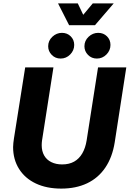

<svg xmlns="http://www.w3.org/2000/svg" viewBox="-20 -1096 762 1128"><path d="M340 12Q254 12 190.5 -18Q127 -48 92 -103.5Q57 -159 57 -232Q57 -244 58.5 -256.5Q60 -269 62 -283L128 -700H294L227 -271Q226 -264 225.5 -257Q225 -250 225 -243Q225 -208 239.5 -182.5Q254 -157 281.5 -143.5Q309 -130 345 -130Q386 -130 415.5 -146.5Q445 -163 463.5 -195Q482 -227 489 -271L556 -700H722L654 -260Q640 -172 598.5 -111Q557 -50 491.5 -19Q426 12 340 12ZM549 -752Q518 -752 497 -773.5Q476 -795 476 -824Q476 -857 500.5 -880Q525 -903 557 -903Q588 -903 608.5 -882.5Q629 -862 629 -832Q629 -800 605.5 -776Q582 -752 549 -752ZM336 -752Q305 -752 284 -773.5Q263 -795 263 -824Q263 -857 287.5 -880Q312 -903 344 -903Q375 -903 395.5 -882.5Q416 -862 416 -832Q416 -800 392.5 -776Q369 -752 336 -752ZM386 -948 321 -1076H437L469 -1009L525 -1076H648L538 -948Z"/></svg>

Font: MuseoModerno
Style: Bold Italic
Weight: 700
Italic angle: -9°
Designer: Pablo Cosgaya, Héctor Gatti, Marcela Romero, and the Authors of The MuseoModerno Project.
Foundry: Omnibus-Type Team
Version: Version 1.003